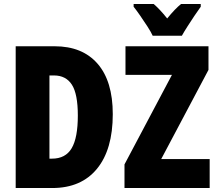

<svg xmlns="http://www.w3.org/2000/svg" viewBox="-20 -947 1097 967"><path d="M548 -372Q548 -194 468.5 -97Q389 0 243 0H59V-714H255Q395 -714 471.5 -626Q548 -538 548 -372ZM372 -365Q372 -474 342 -520.5Q312 -567 252 -567H229V-148H242Q310 -148 341 -200.5Q372 -253 372 -365ZM1036 0H607V-119L846 -570H612V-714H1030V-595L792 -146H1036ZM749 -767Q741 -785 723 -813Q705 -841 685.5 -869Q666 -897 653 -913V-927H754Q769 -914 786 -896Q803 -878 822 -854Q862 -903 892 -927H991V-913Q977 -894 959 -867Q941 -840 924 -813.5Q907 -787 896 -767Z"/></svg>

Font: Noto Sans ExtraCondensed Black
Style: Regular
Weight: 900
Width: 2
Designer: Monotype Design Team
Foundry: Monotype Imaging Inc.
Version: Version 2.013; ttfautohint (v1.8.4.7-5d5b)